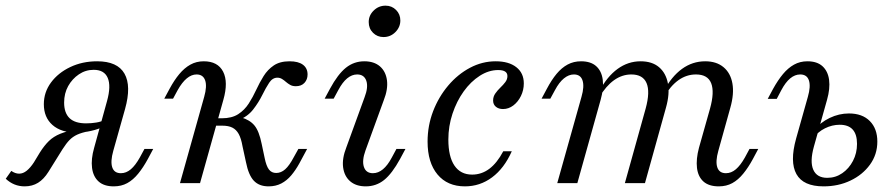

<svg xmlns="http://www.w3.org/2000/svg" viewBox="-58 -640 3124 671"><path d="M339.5 11.3Q305.6 11.3 286.7 -5.6Q267.7 -22.6 263.7 -53.2Q259.7 -83.9 271 -123.4L316.1 -287.1Q330.6 -339.5 318.5 -367.7Q306.5 -396 269.4 -396Q241.1 -396 217.7 -380.2Q194.4 -364.5 180.2 -339.1Q166.1 -313.7 166.1 -281.5Q166.1 -245.2 185.1 -227Q204 -208.9 242.7 -208.9Q261.3 -208.9 278.2 -211.7Q295.2 -214.5 305.6 -220.2L303.2 -197.6Q287.1 -188.7 260.9 -182.7Q234.7 -176.6 208.9 -176.6Q155.6 -176.6 125.4 -203.2Q95.2 -229.8 95.2 -275.8Q95.2 -317.7 120.2 -351.6Q145.2 -385.5 187.5 -405.6Q229.8 -425.8 281.5 -425.8Q352.4 -425.8 377 -382.7Q401.6 -339.5 379 -258.9L337.9 -112.9Q327.4 -75.8 334.3 -55.2Q341.1 -34.7 364.5 -34.7Q383.1 -34.7 399.2 -48.4Q415.3 -62.1 430.6 -89.5L446.8 -119.4H477.4L458.9 -84.7Q442.7 -54.8 425 -33.1Q407.3 -11.3 386.7 0Q366.1 11.3 339.5 11.3ZM28.2 11.3Q-9.7 11.3 -37.9 -15.3L-18.5 -42.7Q-4.8 -33.1 8.9 -33.1Q22.6 -33.1 35.5 -43.5Q48.4 -54 60.5 -72.6L81.5 -107.3Q96.8 -131.5 112.9 -147.2Q129 -162.9 152.8 -172.6Q176.6 -182.3 215.3 -188.7L252.4 -181.5Q227.4 -176.6 211.7 -169.4Q196 -162.1 184.7 -150.4Q173.4 -138.7 160.5 -118.5L111.3 -39.5Q95.2 -13.7 75 -1.2Q54.8 11.3 28.2 11.3Z M880.6 11.3Q847.6 11.3 829 -8.5Q810.5 -28.2 801.6 -73.4L789.5 -129Q784.7 -156.5 776.2 -171.8Q767.7 -187.1 754 -194Q740.3 -200.8 719.4 -200.8H679L686.3 -226.6H716.9Q752.4 -226.6 774.6 -241.1Q796.8 -255.6 811.3 -278.2Q825.8 -300.8 837.5 -326.2Q849.2 -351.6 863.3 -374.2Q877.4 -396.8 898.8 -411.3Q920.2 -425.8 954 -425.8Q984.7 -425.8 1000.8 -413.7Q1016.9 -401.6 1016.9 -379.8Q1016.9 -362.1 1006 -350.4Q995.2 -338.7 975.8 -338.7Q964.5 -338.7 956.5 -343.1Q948.4 -347.6 941.5 -353.6Q934.7 -359.7 927.4 -364.1Q920.2 -368.5 911.3 -368.5Q894.4 -368.5 882.7 -350.8Q871 -333.1 858.5 -307.7Q846 -282.3 827 -257.7Q808.1 -233.1 775.8 -220.2L784.7 -229.8Q815.3 -221 831.5 -201.2Q847.6 -181.5 856.5 -137.1L866.9 -87.9Q872.6 -59.7 881.9 -47.6Q891.1 -35.5 907.3 -35.5Q924.2 -35.5 938.7 -48.4Q953.2 -61.3 968.5 -90.3L984.7 -119.4H1015.3L987.9 -68.5Q975 -45.2 959.7 -27Q944.4 -8.9 925 1.2Q905.6 11.3 880.6 11.3ZM571 0 655.6 -301.6Q666.1 -338.7 658.9 -359.3Q651.6 -379.8 629 -379.8Q611.3 -379.8 594.8 -366.1Q578.2 -352.4 562.9 -325L546.8 -295.2H516.1L534.7 -329.8Q550.8 -359.7 568.5 -381Q586.3 -402.4 607.3 -414.1Q628.2 -425.8 654 -425.8Q703.2 -425.8 721.8 -389.5Q740.3 -353.2 722.6 -291.1L641.1 0Z M1220.2 11.3Q1186.3 11.3 1165.7 -6.5Q1145.2 -24.2 1141.1 -55.2Q1137.1 -86.3 1152.4 -125L1216.1 -300Q1229.8 -335.5 1222.2 -357.7Q1214.5 -379.8 1190.3 -379.8Q1171.8 -379.8 1155.2 -366.1Q1138.7 -352.4 1124.2 -325L1108.1 -295.2H1076.6L1095.2 -329.8Q1122.6 -380.6 1150.8 -403.2Q1179 -425.8 1215.3 -425.8Q1249.2 -425.8 1269.8 -408.1Q1290.3 -390.3 1294.4 -359.3Q1298.4 -328.2 1283.1 -289.5L1219.4 -114.5Q1206.5 -79 1213.7 -56.9Q1221 -34.7 1245.2 -34.7Q1282.3 -34.7 1311.3 -89.5L1327.4 -119.4H1358.9L1340.3 -84.7Q1312.1 -33.1 1284.3 -10.9Q1256.5 11.3 1220.2 11.3ZM1282.3 -510.5Q1260.5 -510.5 1245.6 -525.4Q1230.6 -540.3 1230.6 -562.9Q1230.6 -586.3 1248 -603.2Q1265.3 -620.2 1289.5 -620.2Q1311.3 -620.2 1326.2 -605.2Q1341.1 -590.3 1341.1 -568.5Q1341.1 -545.2 1323.8 -527.8Q1306.5 -510.5 1282.3 -510.5Z M1566.9 11.3Q1505.6 11.3 1471 -30.2Q1436.3 -71.8 1436.3 -145.2Q1436.3 -200.8 1455.6 -251.2Q1475 -301.6 1508.5 -341.1Q1541.9 -380.6 1584.7 -403.2Q1627.4 -425.8 1674.2 -425.8Q1720.2 -425.8 1746.4 -405.2Q1772.6 -384.7 1772.6 -348.4Q1772.6 -325 1762.5 -304.4Q1752.4 -283.9 1735.9 -271.4Q1719.4 -258.9 1700 -258.9Q1684.7 -258.9 1675 -266.9Q1665.3 -275 1665.3 -288.7Q1665.3 -302.4 1673 -313.3Q1680.6 -324.2 1690.7 -333.9Q1700.8 -343.5 1708.1 -353.2Q1715.3 -362.9 1715.3 -374.2Q1715.3 -395.2 1683.1 -395.2Q1650 -395.2 1618.5 -375Q1587.1 -354.8 1562.5 -320.6Q1537.9 -286.3 1523.4 -242.7Q1508.9 -199.2 1508.9 -152.4Q1508.9 -92.7 1530.2 -61.3Q1551.6 -29.8 1591.9 -29.8Q1625 -29.8 1652 -50Q1679 -70.2 1700.8 -111.3H1730.6Q1704 -51.6 1661.7 -20.2Q1619.4 11.3 1566.9 11.3Z M2454 11.3Q2419.4 11.3 2400.4 -5.6Q2381.5 -22.6 2377.8 -53.2Q2374.2 -83.9 2384.7 -123.4L2423.4 -260.5Q2439.5 -318.5 2427.4 -349.2Q2415.3 -379.8 2374.2 -379.8Q2341.1 -379.8 2312.9 -359.7Q2284.7 -339.5 2262.1 -300L2261.3 -321Q2288.7 -372.6 2325.4 -399.2Q2362.1 -425.8 2406.5 -425.8Q2446 -425.8 2470.6 -405.2Q2495.2 -384.7 2501.6 -348.4Q2508.1 -312.1 2494.4 -263.7L2452.4 -112.9Q2441.9 -75.8 2448.8 -55.2Q2455.6 -34.7 2479 -34.7Q2497.6 -34.7 2513.7 -48.4Q2529.8 -62.1 2545.2 -89.5L2561.3 -119.4H2591.9L2573.4 -84.7Q2557.3 -54.8 2539.5 -33.1Q2521.8 -11.3 2501.2 0Q2480.6 11.3 2454 11.3ZM1889.5 0 1974.2 -301.6Q1984.7 -337.9 1977.8 -358.9Q1971 -379.8 1947.6 -379.8Q1929.8 -379.8 1912.9 -366.1Q1896 -352.4 1881.5 -325L1865.3 -295.2H1834.7L1853.2 -329.8Q1869.4 -360.5 1887.1 -381.9Q1904.8 -403.2 1925.8 -414.5Q1946.8 -425.8 1972.6 -425.8Q2006.5 -425.8 2025.4 -408.9Q2044.4 -391.9 2048.4 -361.7Q2052.4 -331.5 2041.1 -291.1L1959.7 0ZM2125.8 0 2198.4 -260.5Q2214.5 -319.4 2201.6 -349.6Q2188.7 -379.8 2148.4 -379.8Q2116.1 -379.8 2087.9 -359.7Q2059.7 -339.5 2036.3 -300V-321Q2063.7 -372.6 2100.4 -399.2Q2137.1 -425.8 2180.6 -425.8Q2221 -425.8 2245.2 -405.2Q2269.4 -384.7 2276.2 -348.4Q2283.1 -312.1 2269.4 -263.7L2196 0Z M2820.2 11.3Q2749.2 11.3 2725.4 -31.5Q2701.6 -74.2 2724.2 -155.6L2765.3 -301.6Q2775.8 -337.9 2769 -358.9Q2762.1 -379.8 2738.7 -379.8Q2720.2 -379.8 2703.6 -366.1Q2687.1 -352.4 2672.6 -325L2656.5 -294.4H2625L2643.5 -329Q2660.5 -359.7 2678.2 -381Q2696 -402.4 2716.9 -414.1Q2737.9 -425.8 2763.7 -425.8Q2797.6 -425.8 2816.5 -408.5Q2835.5 -391.1 2839.5 -360.9Q2843.5 -330.6 2832.3 -291.1L2786.3 -127.4Q2771.8 -75 2784.3 -46.8Q2796.8 -18.5 2833.1 -18.5Q2862.1 -18.5 2885.5 -34.7Q2908.9 -50.8 2923 -77.8Q2937.1 -104.8 2937.1 -137.1Q2937.1 -204 2876.6 -204Q2850 -204 2825 -191.5Q2800 -179 2785.5 -158.1L2787.9 -185.5Q2808.9 -212.1 2841.5 -227.8Q2874.2 -243.5 2908.9 -243.5Q2955.6 -243.5 2981.9 -216.9Q3008.1 -190.3 3008.1 -145.2Q3008.1 -100 2982.3 -64.5Q2956.5 -29 2914.1 -8.9Q2871.8 11.3 2820.2 11.3Z"/></svg>

Font: Playfair 12pt Light
Style: Italic
Weight: 300
Italic angle: -15.6°
Designer: Claus Eggers Sørensen
Foundry: Claus Eggers Sørensen
Version: Version 2.000;gftools[0.9.28]